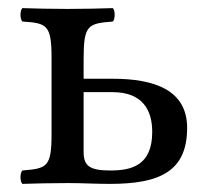

<svg xmlns="http://www.w3.org/2000/svg" viewBox="-20 -451 505 473"><path d="M186 -306C186 -390 197 -393 258 -398C264 -404 264 -425 258 -431C224 -430 190 -429 146 -429C103 -429 68 -430 35 -431C29 -425 29 -404 35 -398C96 -394 107 -390 107 -307V-122C107 -39 96 -36 35 -31C29 -25 29 -4 35 2C68 1 103 0 147 0C188 0 210 2 251 2C374 2 441 -29 441 -136C441 -230 359 -257 258 -257H186ZM355 -126C355 -44 305 -31 252 -31C203 -31 186 -41 186 -76V-224H257C332 -224 355 -179 355 -126Z"/></svg>

Font: Libertinus Serif
Style: Regular
Weight: 400
Designer: Philipp H. Poll, Khaled Hosny
Foundry: Caleb Maclennan
Version: Version 7.050;RELEASE